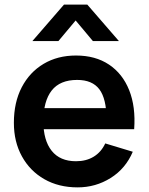

<svg xmlns="http://www.w3.org/2000/svg" viewBox="-20 -795 642 830"><path d="M120 -617.5 256.5 -775H357.5L494 -617.5H381.5L307 -706.5L232.5 -617.5ZM315.5 15Q233.5 15 171.5 -20.5Q109.5 -56 74.8 -119Q40 -182 40 -264Q40 -352.5 74 -417.8Q108 -483 168.5 -519Q229 -555 308.5 -555Q392.5 -555 451.2 -515.8Q510 -476.5 538.5 -405Q567 -333.5 560 -236.5H440.5V-280.5Q440 -368.5 409.5 -409Q379 -449.5 313.5 -449.5Q239.5 -449.5 203.5 -403.8Q167.5 -358 167.5 -270Q167.5 -188 203.5 -143Q239.5 -98 308.5 -98Q353 -98 385.2 -117.8Q417.5 -137.5 435 -175L554 -139Q523 -66 458.2 -25.5Q393.5 15 315.5 15ZM129.5 -236.5V-327.5H501V-236.5Z"/></svg>

Font: Manrope ExtraLight
Style: Bold
Weight: 700
Version: Version 4.504